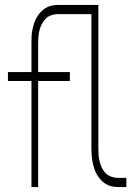

<svg xmlns="http://www.w3.org/2000/svg" viewBox="-20 -755 540 775"><path d="M107 0V-428H12V-464H107V-580Q107 -594 107.5 -607Q108 -620 110.5 -633Q113 -646 117 -659Q121 -672 127.5 -683.5Q134 -695 143 -705Q152 -715 163 -722Q174 -729 187 -732Q200 -735 213 -735H377V-155Q377 -141 378 -128Q379 -115 382.5 -101.5Q386 -88 392 -76Q398 -64 407.5 -55Q417 -46 430 -41.5Q443 -37 456 -37H490V0H456Q443 0 430 -3Q417 -6 406 -13Q395 -20 386 -30Q377 -40 370.5 -51.5Q364 -63 360 -76Q356 -89 353.5 -102Q351 -115 350 -128Q349 -141 349 -155V-698H213Q200 -698 187 -693.5Q174 -689 165 -680Q156 -671 149.5 -659Q143 -647 139.5 -633.5Q136 -620 135 -607Q134 -594 134 -580V-464H262V-428H134V0Z"/></svg>

Font: Iosevka SS04 Extralight
Style: Regular
Weight: 200
Monospace: yes
Designer: Belleve Invis
Foundry: Belleve Invis
Version: Version 19.0.0; ttfautohint (v1.8.4)